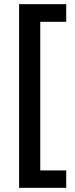

<svg xmlns="http://www.w3.org/2000/svg" viewBox="-20 -743 363 925"><path d="M299 78H174V-638H299V-723H72V162H299Z"/></svg>

Font: Noto Sans Thai Looped UI Narrow Medium
Style: Regular
Weight: 500
Width: 4
Designer: Cadson Demak Team
Foundry: Cadson Demak Co., Ltd.
Version: Version 1.000